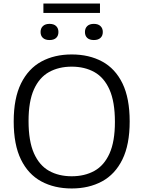

<svg xmlns="http://www.w3.org/2000/svg" viewBox="-20 -1057 812 1086"><path d="M385.5 9Q287.5 9 213.5 -31Q139.5 -71 98.5 -154.8Q57.5 -238.5 57.5 -370Q57.5 -501.5 99 -585.2Q140.5 -669 214.2 -709Q288 -749 385.5 -749Q484 -749 558 -709Q632 -669 672.8 -585.2Q713.5 -501.5 713.5 -370Q713.5 -238.5 672.2 -154.8Q631 -71 557 -31Q483 9 385.5 9ZM385.5 -60Q459 -60 514 -90.5Q569 -121 599.5 -188.8Q630 -256.5 630 -367.5Q630 -481 599.5 -549.8Q569 -618.5 514 -649.2Q459 -680 385.5 -680Q312.5 -680 257.5 -649.5Q202.5 -619 172 -551.5Q141.5 -484 141.5 -372.5Q141.5 -258.5 172 -190Q202.5 -121.5 257.2 -90.8Q312 -60 385.5 -60ZM511 -830.5Q486.5 -830.5 473.5 -842.5Q460.5 -854.5 460.5 -876Q460.5 -897 473.5 -909.5Q486.5 -922 511 -922Q535 -922 548.2 -909.5Q561.5 -897 561.5 -876Q561.5 -854.5 548.2 -842.5Q535 -830.5 511 -830.5ZM260 -830.5Q236 -830.5 222.8 -842.5Q209.5 -854.5 209.5 -876Q209.5 -897 222.8 -909.5Q236 -922 260 -922Q284.5 -922 297.5 -909.5Q310.5 -897 310.5 -876Q310.5 -854.5 297.5 -842.5Q284.5 -830.5 260 -830.5ZM225.5 -984V-1037H545.5V-984Z"/></svg>

Font: Encode Sans Semi Expanded
Style: Regular
Weight: 400
Width: 6
Designer: Multiple Designers
Foundry: Impallari Type
Version: Version 3.000; ttfautohint (v1.8.3) -l 8 -r 50 -G 200 -x 14 